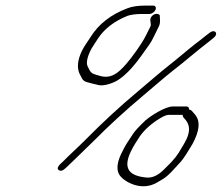

<svg xmlns="http://www.w3.org/2000/svg" viewBox="-20 -653 793 687"><path d="M475.7 -328C406.4 -270 345.3 -213 291 -158C257.2 -124 229.6 -100 204.4 -74L194.6 -65C185.4 -55 184.2 -48 190.9 -44C197.6 -40 205.3 -42 214.1 -51L224 -60C242.7 -78 248.6 -84 271.5 -106L317.7 -151C369.2 -203 426.9 -256 492.3 -311C523.6 -337 566.6 -375 598.5 -400C646.2 -437 673.1 -462 731.3 -507L743.5 -517C764.5 -533 748.2 -551 729.2 -535L716 -525C707.8 -518 695.9 -509 680.1 -497C648.2 -472 615.1 -443 583.2 -418C551.3 -393 506.9 -354 475.7 -328ZM656.5 -261C656.7 -268 654 -272 647 -272H598C572 -272 520.9 -240 500.2 -222C477.2 -200 462.2 -184 456 -174C438.5 -147 430.6 -138 412.9 -101C397.5 -68 396.3 -42 408.9 -25C425.6 -2 486.6 33 542 0C550.6 -5 557.8 -9 565.4 -14C585.5 -27 600.5 -46 620.2 -67C641.1 -89 652.4 -112 668.3 -137C694.5 -185 697.6 -220 677.8 -243L667.6 -255C663.9 -259 659.5 -261 656.5 -261ZM633.5 -242C633.3 -238 635 -234 638.7 -230C657 -212 666.8 -186 638.9 -139C622.4 -112 617.3 -99 593.1 -73L568.2 -48C545.9 -25 523.7 -15 501.7 -18C444.6 -24 418.2 -48 448.1 -111C459.1 -133 468.5 -147 480.2 -165C496.4 -188 520.4 -210 551.4 -229C566.3 -238 576.5 -242 583.5 -242ZM528.1 -633H501.1C474.1 -633 452.2 -630 435 -623C377 -601 333.3 -567 305 -522C294.7 -505 281.6 -489 272.6 -470C257.5 -438 255 -411 264.3 -390L273.6 -372C276.7 -366 283.1 -361 291.5 -359C307.2 -355 320 -351 336 -348C355.1 -345 388.9 -357 404.4 -368C432 -386 462.5 -419 496 -468C509 -487 519.1 -497 532 -525L549.1 -560C552.3 -567 553.1 -576 552.3 -586L551.8 -597C551.7 -600 548.3 -602 544.7 -603C530.6 -606 517.5 -593 517.7 -581L519.2 -570C519.6 -565 519.7 -562 519.1 -560L502.6 -527C491.7 -505 481.2 -491 469.9 -474C440.6 -432 415.7 -404 396.6 -391C377.5 -378 357.6 -375 335.8 -382C313 -389 305.7 -388 296 -411C287.7 -423 289.8 -442 302.3 -469C305.5 -476 310 -484 315.6 -492L331.1 -516C353.9 -550 388.4 -577 435.4 -596C445.7 -600 464.7 -603 487.7 -603H514.7C522.7 -603 532.9 -610 536.4 -618C539.9 -626 536.1 -633 528.1 -633Z"/></svg>

Font: MewTooHand
Style: UltIta
Weight: 400
Designer: Mew Too, Robert Jablonski
Version: Version 0.77